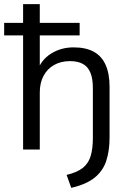

<svg xmlns="http://www.w3.org/2000/svg" viewBox="-31 -725 629 931"><path d="M314.5 185.9 291.9 123.1Q344.2 110.6 371.4 88.4Q398.5 66.2 408.9 30.7Q419.3 -4.9 419.3 -56.2V-298.4Q419.3 -343.3 407.6 -372Q396 -400.8 371.5 -414.7Q346.9 -428.6 308.5 -428.6Q264.5 -428.6 231.3 -409.9Q198.1 -391.2 180 -356.9Q161.9 -322.6 161.9 -276.6V0H81V-553.5H-10.8V-614H81V-705H161.9V-614H355.2V-553.5H161.9V-378.8H149Q168.4 -435 216.7 -465.1Q265.1 -495.3 325.7 -495.3Q384.7 -495.3 423.2 -474.4Q461.7 -453.6 481 -410.8Q500.3 -368 500.3 -303.3V-58.8Q500.3 6.9 484 55.6Q467.8 104.4 427.5 136.7Q387.2 169.1 314.5 185.9Z"/></svg>

Font: Nunito Sans 12pt ExtraLight
Style: Regular
Weight: 200
Designer: Vernon Adams
Foundry: Vernon Adams
Version: Version 3.101;gftools[0.9.27]